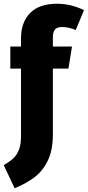

<svg xmlns="http://www.w3.org/2000/svg" viewBox="-53 -781 468 1024"><path d="M229 -584V-533H331L312 -415H229V-65Q229 19 202.5 74.5Q176 130 132 163.5Q88 197 25 223L-33 100Q-1 81 18 63.5Q37 46 48 18Q59 -10 59 -55V-415H2V-533H59V-577Q59 -662 107.5 -711.5Q156 -761 251 -761Q325 -761 395 -727L351 -621Q312 -637 279 -637Q252 -637 240.5 -624Q229 -611 229 -584Z"/></svg>

Font: Fira Sans Extra Condensed ExtraBold
Style: Regular
Weight: 800
Width: 1
Designer: Carrois Corporate & Edenspiekermann AG
Foundry: Carrois Corporate GbR & Edenspiekermann AG
Version: Version 4.203